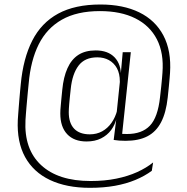

<svg xmlns="http://www.w3.org/2000/svg" viewBox="-20 -682 851 874"><path d="M374 -38Q317 -38 285.8 -71.2Q254.5 -104.5 254.5 -165.5Q254.5 -172.5 255 -182Q255.5 -191.5 256.8 -204Q258 -216.5 259.5 -233.5Q261 -250.5 263.5 -273.5Q269 -331 287 -371.2Q305 -411.5 336.5 -432Q368 -452.5 415.5 -452.5Q471.5 -452.5 501.8 -420.8Q532 -389 530.5 -333.5H541L525.5 -298.5Q525.5 -302 525.5 -305Q525.5 -308 525.5 -311Q525.5 -347.5 512 -371.8Q498.5 -396 475.5 -408.5Q452.5 -421 423 -421Q366 -421 337.5 -383.2Q309 -345.5 302 -277.5Q299.5 -255 297.8 -237.8Q296 -220.5 295 -208.2Q294 -196 293.5 -187Q293 -178 293 -171.5Q293 -122 317.5 -96.2Q342 -70.5 389 -70.5Q420 -70.5 445 -84.2Q470 -98 487.5 -122.8Q505 -147.5 513.5 -180L521 -147H511.5Q504 -114.5 486 -90.2Q468 -66 440 -52Q412 -38 374 -38ZM533.5 -48.5 497.5 -45 510.5 -149.5 510 -158 528 -332.5 529.5 -342 538.5 -443V-444.5H575.5ZM497.5 -45 523 -74.5Q531 -73 538.5 -72.5Q546 -72 558.5 -72Q626 -72 662.2 -109.8Q698.5 -147.5 708.5 -239.5Q711.5 -265 713.8 -287Q716 -309 717.5 -325.5Q719 -342 719.5 -350.5Q726.5 -440.5 694.2 -503Q662 -565.5 596 -598.5Q530 -631.5 435 -631.5Q330.5 -631.5 261.8 -592.5Q193 -553.5 156.2 -480Q119.5 -406.5 110.5 -301.5Q108.5 -282.5 106.8 -264Q105 -245.5 103.5 -228.2Q102 -211 100.5 -194.8Q99 -178.5 98 -163.8Q97 -149 96 -135.5Q89 -3 167 69.5Q245 142 392.5 142Q456.5 142 509.2 131.2Q562 120.5 604 101.5Q646 82.5 677 57.5L671 95.5Q638.5 119.5 596.5 137Q554.5 154.5 503 163.8Q451.5 173 389.5 173Q282.5 173 207.2 137.2Q132 101.5 94.2 32.8Q56.5 -36 61 -135.5Q62 -149 63 -164.5Q64 -180 65.5 -196.5Q67 -213 68.2 -230Q69.5 -247 71.2 -264.2Q73 -281.5 74.5 -298.5Q85.5 -416 126.8 -497Q168 -578 244.5 -619.8Q321 -661.5 437 -661.5Q540.5 -661.5 613.8 -625.8Q687 -590 723.8 -520.5Q760.5 -451 754 -350.5Q753.5 -341 752 -324.8Q750.5 -308.5 748.5 -286.8Q746.5 -265 743.5 -238.5Q736 -169 713.2 -125.5Q690.5 -82 650.8 -61.5Q611 -41 551.5 -41Q534 -41 522.5 -42Q511 -43 497.5 -45Z"/></svg>

Font: Anek Devanagari ExtraLight
Style: Regular
Weight: 250
Designer: Kailash Malviya (Devanagari) & Yesha Goshar (Latin)
Foundry: Ek Type
Version: Version 1.003